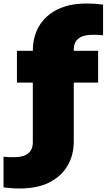

<svg xmlns="http://www.w3.org/2000/svg" viewBox="-71 -838 604 1088"><path d="M44 230Q15 230 -5.5 228.5Q-26 227 -51 224V50Q-36 51.5 -23 52.2Q-10 53 4 53Q62.5 53 88.8 31.2Q115 9.5 115 -31V-370H25V-550H115Q115 -631 151.2 -691.2Q187.5 -751.5 255.5 -784.8Q323.5 -818 418 -818Q447.5 -818 468 -816.5Q488.5 -815 513 -812V-638Q498 -639.5 485.2 -640.2Q472.5 -641 458 -641Q399.5 -641 373.2 -619.2Q347 -597.5 347 -557V-550H485V-370H347V-38Q347 43 310.5 103.2Q274 163.5 206.2 196.8Q138.5 230 44 230Z"/></svg>

Font: Encode Sans Exp Black
Style: Regular
Weight: 900
Width: 7
Designer: Multiple Designers
Foundry: Impallari Type
Version: Version 3.002; ttfautohint (v1.8.3) -l 8 -r 50 -G 200 -x 14 